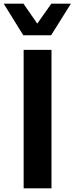

<svg xmlns="http://www.w3.org/2000/svg" viewBox="-68 -1020 404 1040"><path d="M-47.9 -1000H59.1L133.8 -892.1L210 -1000H315.9L209 -829.1H58.1ZM60.1 -750H210.9V0H60.1Z"/></svg>

Font: Oakes Grotesk Bold
Style: Regular
Weight: 700
Designer: Samuel Oakes
Foundry: Samuel Oakes
Version: Version 1.000;PS 001.000;hotconv 1.0.88;makeotf.lib2.5.64775